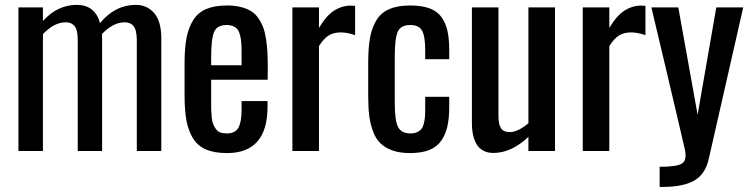

<svg xmlns="http://www.w3.org/2000/svg" viewBox="-20 -608 3022 773"><path d="M54.2 0V-578.1H152.8V-523.4Q211.4 -588.4 289.1 -588.4Q362.3 -588.4 382.8 -515.1Q443.4 -588.4 526.9 -588.4Q572.3 -588.4 600.8 -555.2Q629.4 -522 629.4 -453.6V0H530.8V-447.3Q530.3 -487.3 517.6 -502.9Q504.9 -518.6 482.4 -518.1Q481.9 -518.1 481 -518.1Q436 -518.1 390.6 -471.2Q391.1 -465.3 391.1 -453.6V0H293V-447.3Q293 -487.3 280.3 -502.9Q267.6 -518.6 244.6 -518.1Q244.1 -518.1 243.2 -518.1Q198.7 -518.1 152.8 -470.7V0Z M723.1 -222.7V-355Q723.1 -415 731.2 -456.3Q739.3 -497.6 758.3 -527.6Q777.3 -557.6 810.8 -571.8Q844.2 -585.9 893.6 -585.9Q924.3 -585.9 948.2 -580.1Q972.2 -574.2 989.5 -564Q1006.8 -553.7 1019 -536.4Q1031.2 -519 1038.8 -499.8Q1046.4 -480.5 1050.8 -452.9Q1055.2 -425.3 1056.6 -397.9Q1058.1 -370.6 1058.1 -334L1057.6 -287.1H830.1V-210Q830.1 -208 830.1 -203.6Q830.1 -179.2 830.3 -167.5Q830.6 -155.8 832.3 -137Q834 -118.2 837.9 -108.9Q841.8 -99.6 848.6 -89.4Q855.5 -79.1 866.5 -75Q877.4 -70.8 893.1 -70.8Q927.7 -70.8 940.2 -94.5Q952.6 -118.2 952.6 -166V-201.2H1057.1V-178.7Q1057.1 8.3 894 8.3Q843.3 8.3 809.6 -6.1Q775.9 -20.5 757.1 -51Q738.3 -81.5 730.7 -122.3Q723.1 -163.1 723.1 -222.7ZM830.1 -345.2H952.6V-397.5Q952.6 -420.4 951.4 -436Q950.2 -451.7 946.5 -466.3Q942.9 -481 936.5 -489.3Q930.2 -497.6 919.2 -502.4Q908.2 -507.3 892.6 -507.3Q854.5 -507.3 842.3 -480Q830.1 -452.6 830.1 -376.5Z M1157.2 0V-578.1H1264.2V-495.6Q1293.9 -545.4 1325.4 -565.4Q1356.9 -585.4 1392.1 -585.4Q1401.9 -585.4 1409.7 -584.5V-466.3Q1379.9 -477.5 1351.1 -477.5Q1324.2 -477.5 1304 -465.6Q1283.7 -453.6 1264.2 -422.4V0Z M1462.4 -221.7V-355.5Q1462.4 -413.6 1469.2 -453.1Q1476.1 -492.7 1494.1 -524.2Q1512.2 -555.7 1545.9 -570.8Q1579.6 -585.9 1630.9 -585.9Q1677.2 -585.9 1708.5 -574.7Q1739.7 -563.5 1757.1 -539.6Q1774.4 -515.6 1781.5 -483.4Q1788.6 -451.2 1788.6 -404.3V-369.6H1691.9V-404.8Q1691.9 -461.9 1679.2 -484.6Q1666.5 -507.3 1632.3 -507.3Q1593.3 -507.3 1581.3 -480.2Q1569.3 -453.1 1569.3 -377.4V-195.3Q1569.3 -122.1 1582.8 -96.4Q1596.2 -70.8 1632.8 -70.8Q1648.4 -70.8 1659.4 -75.9Q1670.4 -81.1 1676.8 -89.1Q1683.1 -97.2 1686.5 -110.8Q1689.9 -124.5 1690.9 -137.9Q1691.9 -151.4 1691.9 -171.4V-218.3H1788.6V-178.2Q1788.6 -131.8 1781.2 -99.1Q1773.9 -66.4 1756.3 -41.3Q1738.8 -16.1 1707.8 -3.9Q1676.8 8.3 1630.9 8.3Q1588.9 8.3 1558.8 -2.7Q1528.8 -13.7 1510.3 -32.5Q1491.7 -51.3 1481 -81.3Q1470.2 -111.3 1466.3 -144Q1462.4 -176.8 1462.4 -221.7Z M1879.9 -110.4V-578.1H1986.8V-141.6Q1986.8 -108.4 1996.6 -92.3Q2006.3 -76.2 2032.7 -76.2Q2064.9 -76.2 2107.4 -111.8V-578.1H2214.4V0H2107.4V-57.1Q2039.1 7.8 1966.3 7.8Q1941.9 7.8 1924.1 -2.4Q1906.2 -12.7 1897 -30.5Q1887.7 -48.3 1883.8 -67.9Q1879.9 -87.4 1879.9 -110.4Z M2326.2 0V-578.1H2433.1V-495.6Q2462.9 -545.4 2494.4 -565.4Q2525.9 -585.4 2561 -585.4Q2570.8 -585.4 2578.6 -584.5V-466.3Q2548.8 -477.5 2520 -477.5Q2493.2 -477.5 2472.9 -465.6Q2452.6 -453.6 2433.1 -422.4V0Z M2602.5 -578.1H2710.9L2788.6 -146L2863.8 -578.1H2972.2L2833.5 31.7Q2819.8 93.3 2775.1 118.9Q2730.5 144.5 2648.9 144.5H2635.7V63.5Q2707 63.5 2726.6 49.8Q2740.2 40.5 2740.2 18.1Q2740.2 7.3 2737.3 -6.3Q2723.1 -66.9 2718.8 -85.9Q2701.7 -159.2 2660.9 -332Q2620.1 -504.9 2602.5 -578.1Z"/></svg>

Font: Oswald Regular
Style: Regular
Weight: 400
Designer: Vernon Adams
Foundry: Vernon Adams
Version: 3.0; ttfautohint (v0.95) -l 8 -r 50 -G 200 -x 0 -w "G" -W -c